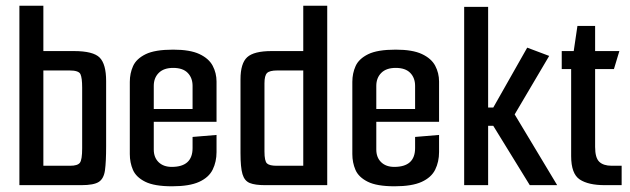

<svg xmlns="http://www.w3.org/2000/svg" viewBox="-20 -649 2210 673"><path d="M48 0V-629H132V-470H239Q307 -470 329.5 -447Q352 -424 352 -365V-136Q352 -82 348 -52.5Q344 -23 326.5 -11.5Q309 0 265 0ZM132 -68H226Q252 -68 260 -78.5Q268 -89 268 -129V-342Q268 -376 262 -389Q256 -402 224 -402H132Z M583 4Q521 4 489 -12Q457 -28 446 -53.5Q435 -79 435 -109V-362Q435 -392 446.5 -417.5Q458 -443 490.5 -459Q523 -475 587 -475Q646 -475 679 -459.5Q712 -444 725.5 -418.5Q739 -393 739 -363V-222H519V-125Q519 -97 536 -80.5Q553 -64 582 -64Q655 -64 655 -130V-169L739 -176V-116Q739 -82 725.5 -54.5Q712 -27 678 -11.5Q644 4 583 4ZM519 -348V-267H655V-348Q655 -376 638 -393.5Q621 -411 587 -411Q554 -411 536.5 -393.5Q519 -376 519 -348Z M909 0Q874 0 855.5 -7.5Q837 -15 830 -38.5Q823 -62 823 -112V-371Q823 -427 846.5 -448.5Q870 -470 932 -470H1043V-629H1127V0ZM1043 -68V-402H952Q925 -402 916 -393Q907 -384 907 -357V-118Q907 -84 916 -76Q925 -68 949 -68Z M1363 4Q1301 4 1269 -12Q1237 -28 1226 -53.5Q1215 -79 1215 -109V-362Q1215 -392 1226.5 -417.5Q1238 -443 1270.5 -459Q1303 -475 1367 -475Q1426 -475 1459 -459.5Q1492 -444 1505.5 -418.5Q1519 -393 1519 -363V-222H1299V-125Q1299 -97 1316 -80.5Q1333 -64 1362 -64Q1435 -64 1435 -130V-169L1519 -176V-116Q1519 -82 1505.5 -54.5Q1492 -27 1458 -11.5Q1424 4 1363 4ZM1299 -348V-267H1435V-348Q1435 -376 1418 -393.5Q1401 -411 1367 -411Q1334 -411 1316.5 -393.5Q1299 -376 1299 -348Z M1607 0V-625H1691V-272H1709L1828 -482L1905 -453L1784 -248L1933 0H1837L1709 -208H1691V0Z M2100 0Q2042 0 2012 -20Q1982 -40 1982 -102V-407H1949V-470H1991L2004 -558H2066V-470H2151L2132 -407H2066V-134Q2066 -96 2080.5 -82Q2095 -68 2124 -68H2159V0Z"/></svg>

Font: Smooch Sans SemiBold
Style: Bold
Weight: 600
Designer: Robert E. Leuschke
Foundry: Robert E. Leuschke
Version: Version 1.010; ttfautohint (v1.8.3)